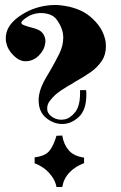

<svg xmlns="http://www.w3.org/2000/svg" viewBox="-20 -737 481 765"><path d="M299 -378H323Q324 -373 324 -368V-359Q324 -299 294 -271Q264 -243 228 -243Q193 -243 163.5 -267.5Q134 -292 134 -337V-345Q135 -357 138 -369Q141 -381 146 -393Q153 -410 163 -427L183 -461Q201 -492 216.5 -523.5Q232 -555 232 -587Q232 -605 225.5 -623Q219 -641 205 -660Q195 -673 178.5 -679Q162 -685 144 -685H137Q123 -684 109.5 -679.5Q96 -675 87 -668Q76 -661 71 -656Q66 -651 65 -647Q65 -642 70.5 -639Q76 -636 86 -633Q94 -630 104.5 -627.5Q115 -625 126 -621Q145 -614 153 -600.5Q161 -587 161 -573V-569Q161 -567 160 -565Q157 -538 135 -516Q113 -494 84 -493Q79 -493 74 -493.5Q69 -494 64 -496Q54 -499 44 -507Q34 -515 24 -527Q13 -541 8 -555.5Q3 -570 3 -583Q2 -632 53.5 -669.5Q105 -707 168 -715Q175 -716 182 -716.5Q189 -717 196 -717H208Q214 -717 220 -716Q296 -708 340.5 -670Q385 -632 397 -587Q400 -578 401 -569.5Q402 -561 402 -552Q402 -536 398 -521.5Q394 -507 386 -495Q368 -468 340.5 -449Q313 -430 284 -414Q281 -412 278 -410.5Q275 -409 273 -407Q246 -392 221.5 -375.5Q197 -359 181 -338Q174 -330 171 -322Q168 -314 168 -306Q167 -287 184.5 -273.5Q202 -260 224 -260Q227 -260 230 -260.5Q233 -261 236 -261Q259 -265 279 -289.5Q299 -314 299 -366ZM228 -197Q234 -161 254 -138Q274 -115 315 -109V-87Q280 -74 257 -50Q234 -26 228 8H205Q201 -16 184 -38Q167 -60 147 -72Q139 -77 132 -80.5Q125 -84 118 -86V-110Q159 -115 176 -135Q193 -155 205 -196Z"/></svg>

Font: Fette UNZ Fraktur
Style: Regular
Weight: 900
Foundry: UNZ1 Extensions by Catfonts.de
Version: Version 0.000 2012 initial release